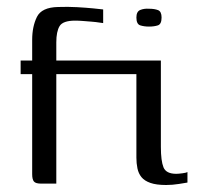

<svg xmlns="http://www.w3.org/2000/svg" viewBox="-20 -525 590 549"><path d="M39 -352H72V-411Q72 -449 85.5 -476.5Q99 -504 146 -505Q174 -506 200.5 -504.5Q227 -503 247 -501Q267 -499 275 -498V-459Q273 -459 264 -460.5Q255 -462 242.5 -463Q230 -464 217.5 -465Q205 -466 195 -466Q160 -466 150.5 -450.5Q141 -435 141 -404V-352H371V-313H141V0H97Q82 0 77 -6Q72 -12 72 -27V-313H39ZM440 -352Q440 -303 440 -266Q440 -229 440 -191.5Q440 -154 440 -105Q440 -65 447.5 -46.5Q455 -28 484 -28Q490 -28 501.5 -29.5Q513 -31 516 -33V-3Q510 -2 491.5 1Q473 4 455 4Q427 4 410 -2Q393 -8 384.5 -18.5Q376 -29 373 -43.5Q370 -58 370 -74Q370 -90 370 -108Q370 -154 370 -194Q370 -234 370 -272.5Q370 -311 370 -352Q387 -352 405 -352Q423 -352 440 -352ZM370 -475Q370 -492 381 -496.5Q392 -501 406 -500Q422 -500 432 -496Q442 -492 442 -475Q442 -456 431.5 -452.5Q421 -449 406 -449Q392 -449 381 -452.5Q370 -456 370 -475Z"/></svg>

Font: Genos
Style: Regular
Weight: 400
Designer: Robert E. Leuschke
Foundry: Robert E. Leuschke
Version: Version 1.010